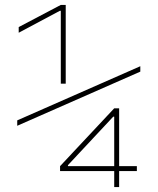

<svg xmlns="http://www.w3.org/2000/svg" viewBox="-20 -755 640 780"><path d="M227 -415V-711H223L56 -622V-645L227 -735H247V-415ZM444 5V-60H224V-80L444 -315H464V-80H536V-60H464V5ZM256 -80H444V-281H440L256 -84ZM50 -244V-266L550 -486V-464Z"/></svg>

Font: M PLUS Code Latin Expanded Thin
Style: Regular
Weight: 250
Width: 7
Designer: Coji Morishita
Foundry: UNDERFOREST DESIGN
Version: Version 1.002; ttfautohint (v1.8.3)